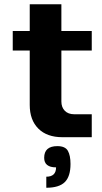

<svg xmlns="http://www.w3.org/2000/svg" viewBox="-20 -646 482 904"><path d="M269 -168Q269 -141 285 -124.5Q301 -108 330 -108H412V0H274Q201 0 160.5 -40.5Q120 -81 120 -152V-408H40V-500H120V-626H269V-500H412V-408H269ZM250 42Q287 42 299.5 64Q312 86 312 126Q312 185 285 211.5Q258 238 198 238V186Q244 186 244 142Q188 142 188 97Q188 42 250 42Z"/></svg>

Font: Fivo Sans
Style: Regular
Weight: 700
Designer: Alexander Slobzheninov
Foundry: Alexander Slobzheninov
Version: 1.0